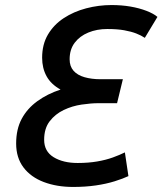

<svg xmlns="http://www.w3.org/2000/svg" viewBox="-20 -727 644 761"><path d="M270 14Q205 14 153.5 -5.5Q102 -25 73 -63.5Q44 -102 44 -158Q44 -215 66 -256Q88 -297 128 -326Q168 -355 220 -372Q182 -393 164.5 -425Q147 -457 147 -498Q147 -551 170 -590Q193 -629 232.5 -655Q272 -681 321.5 -694Q371 -707 422 -707Q462 -707 497 -701Q532 -695 560.5 -684Q589 -673 604 -660L554 -577Q539 -587 519.5 -594.5Q500 -602 472.5 -607Q445 -612 405 -612Q364 -612 330 -598Q296 -584 276 -557.5Q256 -531 256 -492Q256 -464 271.5 -446.5Q287 -429 315 -421Q343 -413 378 -413H467L444 -318H370Q341 -318 303.5 -312.5Q266 -307 232.5 -291Q199 -275 177 -246.5Q155 -218 155 -173Q155 -127 192.5 -104Q230 -81 288 -81Q330 -81 365 -87Q400 -93 427.5 -103Q455 -113 475 -123L489 -29Q468 -19 434.5 -8.5Q401 2 359.5 8Q318 14 270 14Z"/></svg>

Font: Ubuntu Sans Mono Medium
Style: Italic
Weight: 500
Italic angle: -13.5°
Monospace: yes
Designer: Dalton Maag Ltd
Foundry: Dalton Maag Ltd
Version: Version 1.006